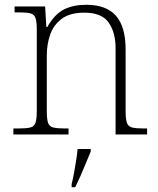

<svg xmlns="http://www.w3.org/2000/svg" viewBox="-20 -563 663 804"><path d="M36 0V-25H56Q90 -25 106.5 -29Q123 -33 128.5 -48.5Q134 -64 134 -98V-439Q134 -473 128.5 -488Q123 -503 107.5 -507Q92 -511 64 -511H41V-536H169L174 -450H178Q209 -504 248 -523.5Q287 -543 341 -543Q425 -543 465.5 -497Q506 -451 506 -356V-98Q506 -64 511.5 -48.5Q517 -33 533.5 -29Q550 -25 583 -25H596V0H464V-361Q464 -427 435 -468.5Q406 -510 333 -510Q272 -510 237.5 -483.5Q203 -457 189.5 -416.5Q176 -376 176 -331V-97Q176 -63 181.5 -48Q187 -33 203.5 -29Q220 -25 253 -25H267V0ZM280 208Q286 184 290.5 158.5Q295 133 299 108Q303 83 305 61H360V71Q351 92 340 119.5Q329 147 317 174Q305 201 295 221H280Z"/></svg>

Font: Noto Serif Hebrew ExtraLight
Style: Regular
Weight: 250
Version: Version 2.003